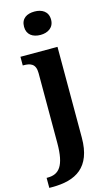

<svg xmlns="http://www.w3.org/2000/svg" viewBox="-167 -820 641 1111"><g transform="rotate(-15 153.5 -264.0)"><path d="M163 -628C206 -628 244 -650 244 -698C244 -748 206 -768 163 -768C117 -768 82 -748 82 -698C82 -650 117 -628 163 -628ZM-18 240H1C140 240 239 187 239 8V-536H17V-484H21C61 -484 94 -475 94 -418V1C94 138 57 180 -11 180H-18Z"/></g></svg>

Font: Noto Serif SemiCondensed
Style: Bold
Weight: 700
Width: 4
Designer: Monotype Design Team
Foundry: Monotype Imaging Inc.
Version: Version 2.015